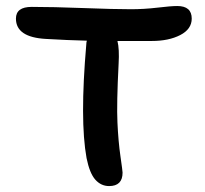

<svg xmlns="http://www.w3.org/2000/svg" viewBox="-20 -628 686 641"><path d="M344.2 -6.8Q317.4 -6.8 298.3 -28.1Q279.3 -49.3 269 -100.1Q246.1 -226.1 268.1 -480Q268.1 -486.3 270 -492.2Q206.5 -493.7 133.8 -498Q33.2 -503.4 33.2 -565.9Q33.2 -605 85.9 -605Q156.2 -605 258.3 -601.1Q360.4 -597.2 417 -597.2Q460.9 -597.2 505.9 -602.5Q550.8 -607.9 571.8 -607.9Q620.1 -607.9 620.1 -565.9Q620.1 -530.8 581.8 -511Q543.5 -491.2 486.8 -491.2H372.1Q378.9 -464.4 376 -415Q369.1 -281.7 372.1 -218.8Q375 -155.8 382.1 -106.4Q389.2 -57.1 389.2 -51.8Q389.2 -6.8 344.2 -6.8Z"/></svg>

Font: Shantell Sans Irregular Bouncy
Style: Regular
Weight: 500
Designer: Stephen Nixon, Anya Danilova, Shantell Martin
Foundry: Arrow Type
Version: Version 1.006;[9816181b4]